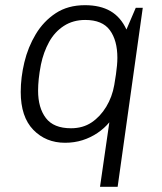

<svg xmlns="http://www.w3.org/2000/svg" viewBox="-20 -541 624 741"><path d="M366 180 402 -69Q383 -46 356.5 -28Q330 -10 298.5 0Q267 10 231 10Q157 10 108.5 -40Q60 -90 60 -186Q60 -242 74 -300.5Q88 -359 118 -409Q148 -459 195 -490Q242 -521 308 -521Q367 -521 406.5 -498Q446 -475 468 -427L504 -511H531L434 180ZM254 -46Q300 -46 333.5 -68.5Q367 -91 390 -129Q413 -167 421 -213Q425 -236 427.5 -254Q430 -272 431.5 -288Q433 -304 433 -318Q433 -385 404 -424.5Q375 -464 309 -464Q262 -464 226.5 -441Q191 -418 169.5 -379Q148 -340 138 -292Q132 -261 129.5 -236.5Q127 -212 127 -191Q127 -125 157 -85.5Q187 -46 254 -46Z"/></svg>

Font: Chivo Medium ExtraLight
Style: Italic
Weight: 250
Italic angle: -8.05°
Version: Version 2.002